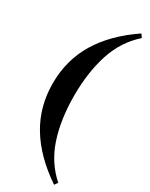

<svg xmlns="http://www.w3.org/2000/svg" viewBox="-236 -746 792 1011"><g transform="rotate(30 160.0 -240.0)"><path d="M24 -240Q24 -381 92.5 -494.5Q161 -608 297 -700L311 -680Q227 -606 190.5 -494.5Q154 -383 154 -240Q154 -97 190.5 14.5Q227 126 311 200L297 220Q161 128 92.5 14.5Q24 -99 24 -240Z"/></g></svg>

Font: Philosopher
Style: Bold
Weight: 700
Designer: Jovanny Lemonad
Foundry: Jovanny Lemonad
Version: Version 2.000